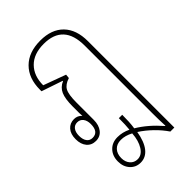

<svg xmlns="http://www.w3.org/2000/svg" viewBox="-219 -588 883 883"><g transform="rotate(-45 222.5 -146.0)"><path d="M152 216Q121 216 101 194Q81 172 81 138Q81 102 102.5 79.5Q124 57 159 57Q191 57 222 72Q225 45 225 0H247Q247 23 246 43.5Q245 64 242 83Q299 117 350 176H352Q350 135 350 95Q350 55 350 12V-347Q350 -486 222 -486Q157 -486 121.5 -450Q86 -414 86 -353L195 -313L193 -293Q161 -283 149.5 -262Q138 -241 138 -188V-76Q138 -42 121.5 -21Q105 0 77 0Q49 0 32.5 -19.5Q16 -39 16 -72Q16 -105 32.5 -124Q49 -143 76 -143Q99 -143 114 -126Q113 -135 113 -146V-188Q113 -238 124.5 -264Q136 -290 164 -302V-304L61 -339V-349Q61 -423 103.5 -465.5Q146 -508 222 -508Q295 -508 335 -467Q375 -426 375 -351V211H349Q328 180 299.5 152.5Q271 125 240 105Q231 159 208.5 187.5Q186 216 152 216ZM76 -21Q115 -21 115 -72Q115 -95 104.5 -108.5Q94 -122 76 -122Q58 -122 48 -108.5Q38 -95 38 -72Q38 -48 48 -34.5Q58 -21 76 -21ZM103 138Q103 163 117 179Q131 195 153 195Q180 195 198 166.5Q216 138 219 93Q189 77 161 77Q134 77 118.5 93.5Q103 110 103 138Z"/></g></svg>

Font: Noto Sans Thai Looped UI Narrow Thin
Style: Regular
Weight: 100
Width: 4
Designer: Cadson Demak Team
Foundry: Cadson Demak Co., Ltd.
Version: Version 1.000; ttfautohint (v1.8.4.7-5d5b)